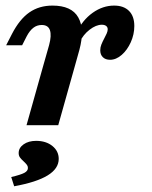

<svg xmlns="http://www.w3.org/2000/svg" viewBox="-20 -448 544 687"><path d="M129.4 -358.6Q112.4 -358.6 99.4 -348.6Q86.3 -338.6 75.5 -318.1L59.2 -286H2L22.7 -326.3Q50 -379.3 85.2 -403.7Q120.3 -428 167.7 -428Q236.1 -428 260 -385.8Q283.9 -343.6 264.1 -269.7L246.9 -208.2H133.4L155.7 -286.7Q165 -320.9 158.7 -339.8Q152.4 -358.6 129.4 -358.6ZM133.4 -208.2H246.9L188.4 0H74.9ZM338.7 -268Q338.7 -278.6 342.7 -288.7Q346.8 -298.9 353.7 -311.9Q358.2 -320 361.8 -328.3Q365.4 -336.6 365.4 -343.1Q365.4 -350.9 359.7 -355.2Q354.1 -359.5 344.3 -359.5Q323.7 -359.5 300.5 -341.6Q277.3 -323.6 265.7 -298L252.1 -329.1Q275.1 -376.2 311.4 -402.1Q347.7 -428 388.4 -428Q422.6 -428 441.6 -409Q460.6 -390 460.6 -355Q460.6 -325 448 -296.9Q435.3 -268.8 415.4 -251.5Q395.4 -234.1 373.8 -234.1Q357.5 -234.1 348.1 -243.3Q338.7 -252.4 338.7 -268ZM79.9 153.2Q79.9 146.8 76.5 142.2Q73.1 137.5 65 129.8Q55.8 121.5 51.3 115.2Q46.8 108.9 46.8 99.6Q46.8 81 64.4 68.5Q82 56 109.3 56Q144.7 56 167.4 74.3Q190.1 92.6 190.1 120.5Q190.1 155.2 150.7 179.5Q111.3 203.8 30.7 218.5L20.2 185.5Q54.1 177.4 67 170.6Q79.9 163.7 79.9 153.2Z"/></svg>

Font: Playfair Micro SmCond SmLight
Style: Italic
Weight: 360
Width: 4
Italic angle: -15.6°
Designer: Claus Eggers Sørensen
Foundry: Claus Eggers Sørensen
Version: Version 2.203;Glyphs 3.3 (3326)